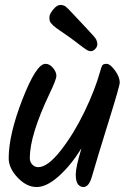

<svg xmlns="http://www.w3.org/2000/svg" viewBox="-20 -768 519 773"><path d="M462 -435Q462 -422 418 -281Q374 -140 350 -57Q338 -15 316 -15Q303 -15 294 -26Q285 -37 285 -66Q285 -95 308 -171Q266 -103 217 -59Q168 -15 127.5 -15Q87 -15 51 -53Q15 -91 15 -131Q15 -226 70.5 -368.5Q126 -511 163 -511Q180 -511 193.5 -494.5Q207 -478 207 -463Q207 -448 180 -392Q100 -224 100 -132Q100 -116 110 -105.5Q120 -95 134 -95Q172 -95 224.5 -162Q277 -229 320 -318Q363 -407 384 -483Q388 -499 392 -505Q396 -511 409.5 -511Q423 -511 442.5 -485Q462 -459 462 -435ZM186.5 -673.5Q182 -679 180.5 -683Q179 -687 179 -699Q179 -711 194 -729.5Q209 -748 222.5 -748Q236 -748 244.5 -741.5Q253 -735 272.5 -713.5Q292 -692 327.5 -655Q363 -618 367.5 -608.5Q372 -599 372 -589.5Q372 -580 363.5 -571Q355 -562 346 -562Q337 -562 327 -568.5Q317 -575 297.5 -590Q278 -605 267 -613Q256 -621 243 -630Q230 -639 224 -643Q218 -647 209 -653.5Q200 -660 195.5 -664Q191 -668 186.5 -673.5Z"/></svg>

Font: Kalam
Style: Regular
Weight: 400
Designer: Lipi Raval (Devanagari and Latin), Jonny Pinhorn (Latin)
Foundry: Indian Type Foundry
Version: Version 2.001;PS 1.0;hotconv 1.0.79;makeotf.lib2.5.61930; tt